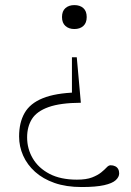

<svg xmlns="http://www.w3.org/2000/svg" viewBox="-20 -517 514 754"><path d="M300.5 217.5Q240 217.5 194.2 201.5Q148.5 185.5 117.5 157.5Q86.5 129.5 70.8 93.8Q55 58 55 19Q55 -35.5 76.5 -73.2Q98 -111 147.8 -131.2Q197.5 -151.5 281 -154L262.5 -127V-292H281.5L297.5 -113.5Q217 -113 170.8 -96.5Q124.5 -80 105.5 -49.8Q86.5 -19.5 86.5 22.5Q86.5 67.5 108.8 105.2Q131 143 174.5 165.8Q218 188.5 282 188.5Q319 188.5 341.5 179.8Q364 171 377.5 160Q391 149 398.8 140.5Q406.5 132 414.5 132Q424.5 132 432.2 135.8Q440 139.5 444 146.8Q448 154 448 164Q448 178 434.5 190.5Q421 203 388.8 210.2Q356.5 217.5 300.5 217.5ZM272 -403Q250.5 -403 237 -415Q223.5 -427 223.5 -450Q223.5 -473.5 237 -485.2Q250.5 -497 272 -497Q294 -497 307.2 -485.2Q320.5 -473.5 320.5 -450Q320.5 -427 307.2 -415Q294 -403 272 -403Z"/></svg>

Font: Newsreader 9pt ExtraLight
Style: Regular
Weight: 250
Designer: Hugues Gentile
Foundry: Production Type
Version: Version 1.003